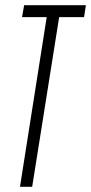

<svg xmlns="http://www.w3.org/2000/svg" viewBox="-20 -720 351 740"><path d="M304 -654H208L104 0H57L160 -654H65L73 -700H311Z"/></svg>

Font: Georama ExtraCondensed Light
Style: Italic
Weight: 300
Width: 2
Italic angle: -9°
Designer: Jean-Baptiste Levee
Foundry: Production Type
Version: Version 1.000